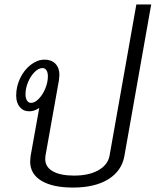

<svg xmlns="http://www.w3.org/2000/svg" viewBox="-20 -836 702 866"><path d="M662 -816 541 -132Q529 -65 468.5 -27.5Q408 10 309 10Q218 10 167 -20.5Q116 -51 116 -108Q116 -116 118 -132L157 -349Q135 -334 112 -334Q85 -334 69 -353.5Q53 -373 53 -405Q53 -446 71 -483.5Q89 -521 119 -544Q149 -567 181 -567Q212 -567 230 -548.5Q248 -530 248 -498Q248 -491 246 -475L185 -133Q184 -128 184 -119Q184 -83 218 -63.5Q252 -44 314 -44Q381 -44 423.5 -68Q466 -92 474 -133L595 -816ZM196 -492Q196 -509 189.5 -519Q183 -529 172 -529Q154 -529 136 -511Q118 -493 106.5 -465.5Q95 -438 95 -411Q95 -394 101.5 -383Q108 -372 120 -372Q137 -372 155 -390.5Q173 -409 184.5 -437Q196 -465 196 -492Z"/></svg>

Font: KoHo
Style: Italic
Weight: 400
Italic angle: -10°
Designer: Cadson Demak & Katatrad Team
Foundry: Cadson Demak Co.,Ltd.
Version: Version 1.000